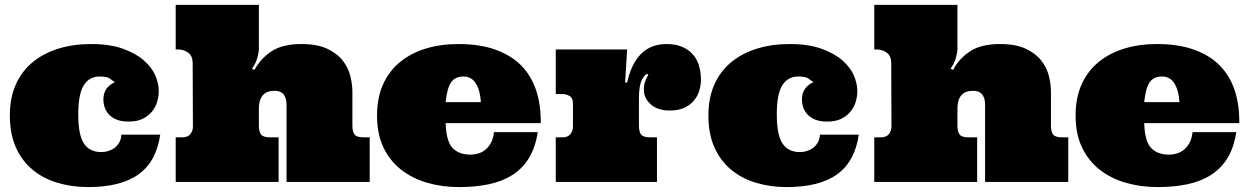

<svg xmlns="http://www.w3.org/2000/svg" viewBox="-20 -739 5076 780"><path d="M384.8 -428.2Q342.8 -428.2 320.3 -392.6Q297.9 -356.9 297.9 -273.9Q297.9 -190.9 321 -156Q344.2 -121.1 392.1 -121.1Q405.8 -121.1 419.9 -125.5Q434.1 -129.9 445.6 -138.4Q457 -147 464.6 -160.4Q472.2 -173.8 473.1 -191.9H630.9Q615.2 -83 543.2 -31Q471.2 21 337.9 21Q271 21 212.9 3.4Q154.8 -14.2 111.8 -50Q68.8 -85.9 44.4 -140.4Q20 -194.8 20 -270Q20 -341.8 44.4 -396Q68.8 -450.2 113 -486.6Q157.2 -522.9 217.5 -541.5Q277.8 -560.1 350.1 -560.1Q426.8 -560.1 479.5 -541Q532.2 -522 564.7 -493.4Q597.2 -464.8 611.1 -431.9Q625 -398.9 625 -370.1Q625 -347.2 618.4 -325.2Q611.8 -303.2 596.9 -285.2Q582 -267.1 559.1 -256.1Q536.1 -245.1 502.9 -245.1Q471.2 -245.1 451.2 -254.2Q431.2 -263.2 420.2 -276.6Q409.2 -290 404.5 -304.9Q399.9 -319.8 399.9 -333Q399.9 -362.8 414.1 -380.4Q428.2 -397.9 446.8 -404.8Q436 -413.1 425 -420.7Q414.1 -428.2 384.8 -428.2Z M1204.6 -560.1Q1269 -560.1 1309.3 -541Q1349.6 -522 1372.3 -492.9Q1395 -463.9 1403.3 -429.9Q1411.6 -396 1411.6 -366.2V-229Q1411.6 -203.1 1420.7 -192.1Q1429.7 -181.2 1455.6 -181.2H1481.9V0H1144V-312Q1144 -331.1 1139.4 -342.5Q1134.8 -354 1127.7 -360.1Q1120.6 -366.2 1111.8 -368.2Q1103 -370.1 1094.7 -370.1Q1063 -370.1 1047.4 -351.6Q1031.7 -333 1031.7 -298.8V-229Q1031.7 -203.1 1040.8 -192.1Q1049.8 -181.2 1075.7 -181.2H1111.8V0H693.8V-181.2H722.7Q742.7 -181.2 753.2 -194.1Q763.7 -207 763.7 -225.1L762.7 -482.9Q762.7 -511.2 744.9 -524.7Q727.1 -538.1 703.6 -538.1H693.8V-719.2H1031.7V-538.1Q1031.7 -528.8 1025.9 -505.9Q1020 -482.9 1003.9 -460L1013.7 -455.1Q1040 -502.9 1084.5 -531.5Q1128.9 -560.1 1204.6 -560.1Z M1790.5 -238.8Q1792.5 -166 1818.1 -138.4Q1843.8 -110.8 1891.6 -110.8Q1907.7 -110.8 1923.1 -115.5Q1938.5 -120.1 1951.7 -130.6Q1964.8 -141.1 1974.4 -158.4Q1983.9 -175.8 1986.8 -202.1H2164.6Q2154.8 -139.2 2128.7 -96.7Q2102.5 -54.2 2061.5 -28.1Q2020.5 -2 1966.1 9.5Q1911.6 21 1844.7 21Q1775.9 21 1715.3 3.4Q1654.8 -14.2 1609.1 -50Q1563.5 -85.9 1537.6 -140.4Q1511.7 -194.8 1511.7 -270Q1511.7 -341.8 1536.1 -396Q1560.5 -450.2 1604.7 -486.6Q1648.9 -522.9 1709.2 -541.5Q1769.5 -560.1 1841.8 -560.1Q1930.7 -560.1 1994.6 -536.6Q2058.6 -513.2 2099.1 -471.2Q2139.6 -429.2 2158.7 -370.1Q2177.7 -311 2176.8 -238.8ZM1862.8 -428.2Q1828.6 -428.2 1812.3 -404.1Q1795.9 -379.9 1790.5 -324.2H1933.6Q1930.7 -372.1 1913.1 -400.1Q1895.5 -428.2 1862.8 -428.2Z M2527.8 -538.1 2519.5 -403.8H2527.8Q2544.9 -481 2584.7 -520.5Q2624.5 -560.1 2688 -560.1Q2725.6 -560.1 2752.7 -548.1Q2779.8 -536.1 2796.4 -516.1Q2813 -496.1 2820.3 -470Q2827.6 -443.8 2827.6 -416Q2827.6 -393.1 2820.8 -370.6Q2814 -348.1 2798.8 -330.1Q2783.7 -312 2759.8 -301Q2735.8 -290 2700.7 -290Q2651.9 -290 2623.8 -314.9Q2595.7 -339.8 2595.7 -375Q2595.7 -392.1 2599.6 -404.1Q2603.5 -416 2607.7 -423.6Q2611.8 -431.2 2613.3 -434.6Q2614.7 -438 2609.9 -438Q2599.6 -438 2587.6 -414.6Q2575.7 -391.1 2575.7 -340.8V-229Q2575.7 -203.1 2584.7 -192.1Q2593.8 -181.2 2619.6 -181.2H2648.9V0H2237.8V-181.2H2266.6Q2286.6 -181.2 2297.1 -194.1Q2307.6 -207 2307.6 -225.1V-317.9Q2307.6 -340.8 2294.2 -348.9Q2280.8 -356.9 2263.7 -356.9H2237.8V-538.1Z M3222.7 -428.2Q3180.7 -428.2 3158.2 -392.6Q3135.7 -356.9 3135.7 -273.9Q3135.7 -190.9 3158.9 -156Q3182.1 -121.1 3230 -121.1Q3243.7 -121.1 3257.8 -125.5Q3272 -129.9 3283.4 -138.4Q3294.9 -147 3302.5 -160.4Q3310.1 -173.8 3311 -191.9H3468.8Q3453.1 -83 3381.1 -31Q3309.1 21 3175.8 21Q3108.9 21 3050.8 3.4Q2992.7 -14.2 2949.7 -50Q2906.7 -85.9 2882.3 -140.4Q2857.9 -194.8 2857.9 -270Q2857.9 -341.8 2882.3 -396Q2906.7 -450.2 2950.9 -486.6Q2995.1 -522.9 3055.4 -541.5Q3115.7 -560.1 3188 -560.1Q3264.6 -560.1 3317.4 -541Q3370.1 -522 3402.6 -493.4Q3435.1 -464.8 3449 -431.9Q3462.9 -398.9 3462.9 -370.1Q3462.9 -347.2 3456.3 -325.2Q3449.7 -303.2 3434.8 -285.2Q3419.9 -267.1 3397 -256.1Q3374 -245.1 3340.8 -245.1Q3309.1 -245.1 3289.1 -254.2Q3269 -263.2 3258.1 -276.6Q3247.1 -290 3242.4 -304.9Q3237.8 -319.8 3237.8 -333Q3237.8 -362.8 3252 -380.4Q3266.1 -397.9 3284.7 -404.8Q3273.9 -413.1 3262.9 -420.7Q3252 -428.2 3222.7 -428.2Z M4042.5 -560.1Q4106.9 -560.1 4147.2 -541Q4187.5 -522 4210.2 -492.9Q4232.9 -463.9 4241.2 -429.9Q4249.5 -396 4249.5 -366.2V-229Q4249.5 -203.1 4258.5 -192.1Q4267.6 -181.2 4293.5 -181.2H4319.8V0H3981.9V-312Q3981.9 -331.1 3977.3 -342.5Q3972.7 -354 3965.6 -360.1Q3958.5 -366.2 3949.7 -368.2Q3940.9 -370.1 3932.6 -370.1Q3900.9 -370.1 3885.3 -351.6Q3869.6 -333 3869.6 -298.8V-229Q3869.6 -203.1 3878.7 -192.1Q3887.7 -181.2 3913.6 -181.2H3949.7V0H3531.7V-181.2H3560.5Q3580.6 -181.2 3591.1 -194.1Q3601.6 -207 3601.6 -225.1L3600.6 -482.9Q3600.6 -511.2 3582.8 -524.7Q3564.9 -538.1 3541.5 -538.1H3531.7V-719.2H3869.6V-538.1Q3869.6 -528.8 3863.8 -505.9Q3857.9 -482.9 3841.8 -460L3851.6 -455.1Q3877.9 -502.9 3922.4 -531.5Q3966.8 -560.1 4042.5 -560.1Z M4628.4 -238.8Q4630.4 -166 4656 -138.4Q4681.6 -110.8 4729.5 -110.8Q4745.6 -110.8 4761 -115.5Q4776.4 -120.1 4789.6 -130.6Q4802.7 -141.1 4812.3 -158.4Q4821.8 -175.8 4824.7 -202.1H5002.4Q4992.7 -139.2 4966.6 -96.7Q4940.4 -54.2 4899.4 -28.1Q4858.4 -2 4804 9.5Q4749.5 21 4682.6 21Q4613.8 21 4553.2 3.4Q4492.7 -14.2 4447 -50Q4401.4 -85.9 4375.5 -140.4Q4349.6 -194.8 4349.6 -270Q4349.6 -341.8 4374 -396Q4398.4 -450.2 4442.6 -486.6Q4486.8 -522.9 4547.1 -541.5Q4607.4 -560.1 4679.7 -560.1Q4768.6 -560.1 4832.5 -536.6Q4896.5 -513.2 4937 -471.2Q4977.5 -429.2 4996.6 -370.1Q5015.6 -311 5014.6 -238.8ZM4700.7 -428.2Q4666.5 -428.2 4650.1 -404.1Q4633.8 -379.9 4628.4 -324.2H4771.5Q4768.6 -372.1 4751 -400.1Q4733.4 -428.2 4700.7 -428.2Z"/></svg>

Font: Ultra
Style: Regular
Weight: 400
Designer: Astigmatic (AOETI)
Foundry: Astigmatic (AOETI)
Version: Version 1.000